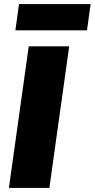

<svg xmlns="http://www.w3.org/2000/svg" viewBox="-20 -929 468 949"><path d="M322 -700 224 0H24L122 -700ZM428 -909 410 -779H56L74 -909Z"/></svg>

Font: Pathway Extreme 28pt ExtraBold
Style: Italic
Weight: 800
Italic angle: -8°
Designer: Eduardo Rodriguez Tunni
Foundry: Eduardo Rodriguez Tunni
Version: Version 1.001;gftools[0.9.26]